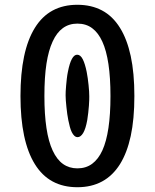

<svg xmlns="http://www.w3.org/2000/svg" viewBox="-20 -762 642 796"><path d="M300.8 14.2Q183.6 14.2 124.5 -81.5Q64.9 -177.7 64.9 -363.8Q64.9 -550.3 124.5 -646.5Q183.6 -742.2 300.8 -742.2Q358.4 -742.2 402.8 -718.8Q447.3 -695.3 477.5 -646.5Q506.8 -599.6 522 -529.5Q537.1 -459.5 537.1 -363.8Q537.1 -268.1 522 -198.2Q506.8 -128.4 477.5 -81.5Q417.5 14.2 300.8 14.2ZM300.8 -64Q336.4 -64 362.1 -83Q387.7 -102.1 404.3 -138.2Q438 -211.9 438 -363.8Q438 -516.1 404.3 -589.4Q387.7 -626 362.3 -645Q336.9 -664.1 300.8 -664.1Q231.9 -664.1 198.2 -589.8Q181.2 -553.2 172.6 -497.8Q164.1 -442.4 164.1 -363.8Q164.1 -211.4 198.2 -138.2Q215.8 -100.1 241.5 -82Q267.1 -64 300.8 -64ZM301.8 -193.4Q294.4 -193.4 288.3 -199Q282.2 -204.6 277.6 -214.1Q272.9 -223.6 269.5 -236.6Q266.1 -249.5 263.2 -263.7Q260.7 -275.4 258.8 -289.6Q256.8 -303.7 255.4 -318.1Q253.9 -332.5 252.9 -345.2Q252 -357.9 252 -366.2Q252 -372.1 252.4 -383.3Q252.9 -394.5 254.2 -408.2Q255.4 -421.9 257.1 -436.8Q258.8 -451.7 261.7 -465.3Q275.4 -535.2 299.8 -535.2Q313.5 -535.2 323 -516.6Q332.5 -498 339.4 -463.9Q341.8 -451.7 343.8 -437.5Q345.7 -423.3 347.2 -409.4Q348.6 -395.5 349.4 -383.1Q350.1 -370.6 350.1 -362.3Q350.1 -357.4 349.9 -347.2Q349.6 -336.9 348.6 -323.5Q347.7 -310.1 345.9 -294.9Q344.2 -279.8 341.8 -264.6Q335.4 -228.5 325 -210.9Q314.5 -193.4 301.8 -193.4Z"/></svg>

Font: Hack
Style: Regular
Weight: 400
Monospace: yes
Designer: Christopher Simpkins
Foundry: Christopher Simpkins
Version: Version 2.019; ttfautohint (v1.4.1) -l 4 -r 80 -G 350 -x 0 -